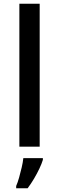

<svg xmlns="http://www.w3.org/2000/svg" viewBox="-20 -780 314 1021"><path d="M191 0H83V-760H191ZM208 70Q202 90 189.5 116.5Q177 143 161 170Q145 197 127 221H66V209Q74 191 81.5 164.5Q89 138 95.5 110Q102 82 104 61H208Z"/></svg>

Font: Noto Sans Kawi Medium
Style: Regular
Weight: 500
Designer: Fadhl Haqq
Version: Version 1.000